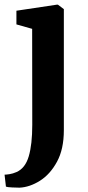

<svg xmlns="http://www.w3.org/2000/svg" viewBox="-35 -580 386 842"><path d="M37 -473V-533L214 -559.5H219L245 -540V-9Q245 74 215 129.2Q185 184.5 140 212.8Q95 241 50.5 243Q38.5 243 17.8 242Q-3 241 -9 238.5L-15 186Q-8 186 6.8 183.8Q21.5 181.5 37.5 174.5Q76 157.5 91.2 105.2Q106.5 53 106.5 -32.5L106 -453.5Z"/></svg>

Font: Merriweather Text Regular
Style: Bold
Weight: 700
Designer: Eben Sorkin
Foundry: Eben Sorkin
Version: Version 2.100; ttfautohint (v1.7.19-72a1) -l 8 -r 50 -G 200 